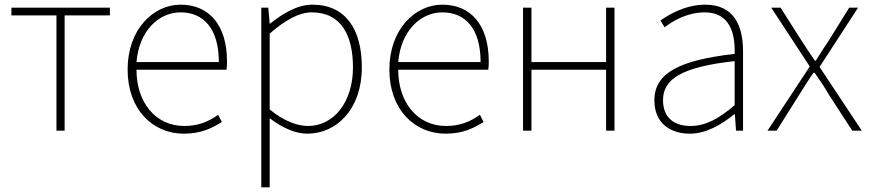

<svg xmlns="http://www.w3.org/2000/svg" viewBox="-20 -560 3729 823"><path d="M222 0H257V-494H451V-527H29V-494H222Z M768 13C846 13 891 -13 931 -37L915 -68C875 -39 830 -20 770 -20C646 -20 565 -122 565 -261H951C953 -274 953 -286 953 -297C953 -453 876 -540 754 -540C637 -540 527 -434 527 -262C527 -90 635 13 768 13ZM565 -294C576 -427 660 -507 754 -507C853 -507 918 -437 918 -294Z M1136 -416C1203 -474 1262 -507 1316 -507C1445 -507 1493 -405 1493 -271C1493 -124 1412 -20 1300 -20C1258 -20 1198 -39 1136 -91ZM1100 243H1136V-53C1192 -11 1247 13 1297 13C1423 13 1531 -92 1531 -271C1531 -434 1462 -540 1319 -540C1253 -540 1190 -500 1138 -459H1136L1130 -527H1100Z M1890 13C1968 13 2013 -13 2053 -37L2037 -68C1997 -39 1952 -20 1892 -20C1768 -20 1687 -122 1687 -261H2073C2075 -274 2075 -286 2075 -297C2075 -453 1998 -540 1876 -540C1759 -540 1649 -434 1649 -262C1649 -90 1757 13 1890 13ZM1687 -294C1698 -427 1782 -507 1876 -507C1975 -507 2040 -437 2040 -294Z M2222 0H2258V-261H2578V0H2614V-527H2578V-294H2258V-527H2222Z M2937 13C3007 13 3073 -26 3127 -70H3130L3135 0H3165V-341C3165 -448 3127 -540 3003 -540C2917 -540 2844 -496 2811 -472L2829 -443C2863 -470 2926 -507 3001 -507C3110 -507 3132 -414 3129 -329C2892 -302 2785 -247 2785 -130C2785 -30 2855 13 2937 13ZM2940 -20C2876 -20 2822 -50 2822 -131C2822 -220 2900 -273 3129 -298V-109C3060 -50 3003 -20 2940 -20Z M3270 0H3309L3404 -151C3425 -184 3445 -217 3467 -248H3472C3494 -217 3516 -184 3535 -151L3633 0H3674L3493 -273L3658 -527H3620L3533 -387C3513 -358 3496 -330 3477 -300H3473C3453 -330 3433 -358 3415 -387L3326 -527H3286L3451 -275Z"/></svg>

Font: Noto Sans T Chinese Thin
Style: Regular
Weight: 100
Designer: Ryoko NISHIZUKA (kana & ideographs); Paul D. Hunt (Latin, Greek & Cyrillic); Wenlong ZHANG (bopomofo); Sandoll Communica
Foundry: Adobe Systems Incorporated
Version: Version 1.000;PS 1;hotconv 1.0.78;makeotf.lib2.5.61930